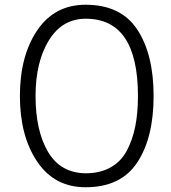

<svg xmlns="http://www.w3.org/2000/svg" viewBox="-20 -780 722 810"><path d="M341 10Q210 10 137 -98Q64 -206 64 -375Q64 -544 137 -652Q210 -760 341 -760Q490 -760 559 -655.5Q628 -551 628 -375Q628 -199 559 -94.5Q490 10 341 10ZM342 -49Q402 -49 446 -73.5Q490 -98 514.5 -143.5Q539 -189 550.5 -246Q562 -303 562 -375Q562 -701 342 -701Q242 -701 186 -609.5Q130 -518 130 -375Q130 -229 182.5 -139.5Q235 -50 342 -49Z"/></svg>

Font: Oakes Grotesk Light
Style: Regular
Weight: 300
Designer: Samuel Oakes
Foundry: Samuel Oakes
Version: Version 1.000;PS 001.000;hotconv 1.0.88;makeotf.lib2.5.64775